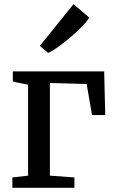

<svg xmlns="http://www.w3.org/2000/svg" viewBox="-20 -896 555 916"><path d="M41 -555.5H477L482 -347H419L393.5 -495L218 -500V-58L335 -49.5V0H39V-49.5L114 -58V-492L41 -506.5ZM210 -644H209L170 -677L330.5 -876L406 -812Q395.5 -794.5 371.2 -769.5Q347 -744.5 316.8 -718.8Q286.5 -693 258 -672.5Q229.5 -652 210 -644Z"/></svg>

Font: Merriweather
Style: Regular
Weight: 400
Designer: Eben Sorkin
Foundry: Eben Sorkin
Version: Version 2.100; ttfautohint (v1.7.19-72a1) -l 8 -r 50 -G 200 